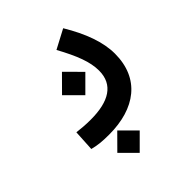

<svg xmlns="http://www.w3.org/2000/svg" viewBox="-202 -447 989 989"><g transform="rotate(-45 293.0 47.5)"><path d="M200.2 235.8C390.1 235.8 516.1 142.6 516.1 -38.1C516.1 -122.1 481.9 -216.3 419.9 -319.3L316.4 -264.6C370.1 -166 396.5 -98.1 396.5 -34.2C396.5 68.4 319.3 114.3 188.5 114.3C146.5 114.3 126 111.8 88.9 107.9L82.5 223.1C118.7 232.4 147.9 235.8 200.2 235.8ZM256.8 5.4 341.8 -79.6 256.8 -165 171.9 -79.6ZM244.6 413.6 326.2 332 244.6 250 163.1 332Z"/></g></svg>

Font: Cascadia Code NF SemiBold
Style: Regular
Weight: 600
Monospace: yes
Designer: Aaron Bell
Foundry: Saja Typeworks
Version: Version 2404.023